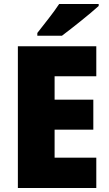

<svg xmlns="http://www.w3.org/2000/svg" viewBox="-20 -947 550 967"><path d="M477 -917V-927H278C249 -882 201 -824 168 -781V-767H292C344 -806 437 -880 477 -917ZM465 0V-153H255V-294H450V-445H255V-563H465V-714H70V0Z"/></svg>

Font: Noto Sans Arabic UI SmCn Bk
Style: Regular
Weight: 900
Width: 4
Designer: Monotype Design Team, Nadine Chahine and Nizar Qandah
Foundry: Monotype Imaging Inc.
Version: Version 2.010